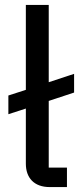

<svg xmlns="http://www.w3.org/2000/svg" viewBox="-20 -760 324 780"><path d="M252 -79H178V-350L281 -384V-460L178 -426V-740H85V-395L14 -372V-296L85 -319V-95C85 -38 118 0 182 0H252Z"/></svg>

Font: IBM Plex Arabic Text
Style: Regular
Weight: 450
Designer: Mike Abbink, Paul van der Laan, Pieter van Rosmalen, Wael Morcos, Khajak Apelian
Foundry: Bold Monday
Version: Version 1.0